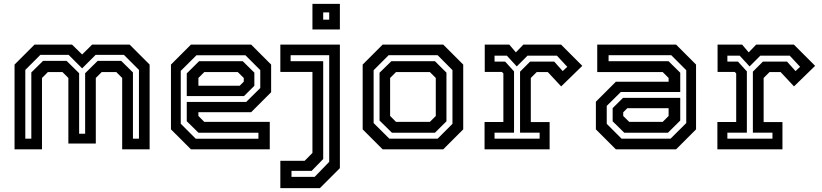

<svg xmlns="http://www.w3.org/2000/svg" viewBox="-20 -770 4238 990"><path d="M55 0V-437L158 -540H351.5L403.5 -489L455 -540H648.5L751.5 -437V0H610V-368L579.5 -398.5H504.5L474 -368V-30H332.5V-368L302 -398.5H227L196.5 -368V0ZM110.5 -55H141.5V-396.5L202 -456H323.5L388 -392.5V-80.5H419V-392.5L483.5 -456H605L665.5 -396.5V-55H696.5V-409.5L619 -487H473L403.5 -417.5L334 -487H188L110.5 -409.5Z M1275 -540 1378 -437V-294.5L1275 -191.5H1003V-172L1033.5 -141.5H1371V0H964.5L861.5 -103V-437L964.5 -540ZM1231.5 -454.5 1291.5 -395.5V-327.5L1238 -274.5H943V-391.5L1006.5 -454.5ZM1245.5 -485H993L912 -404.5V-132L989.5 -54.5H1312.5V-85.5H1003.5L943 -145V-244.5H1249.5L1322 -316V-408.5ZM1206 -398.5H1033.5L1003 -368V-328H1216L1237 -349V-368Z M1425.5 200V59H1551L1591 18.5V-399H1425.5V-540H1732.5V97L1629.5 200ZM1483 142H1602.5L1677.5 64.5V-485.5H1478.5V-454.5H1646.5V50L1587 111H1483ZM1591 -618V-750H1732.5V-618ZM1646.5 -668.5H1677.5V-706H1646.5Z M1953 0 1850 -103V-437L1953 -540H2265.5L2368.5 -437V-103L2265.5 0ZM1987.5 -55H2236.5L2313 -131.5V-408.5L2236.5 -485.5H1984L1906.5 -408V-135.5ZM2001 -85.5 1937 -148.5V-395L1998 -454.5H2222.5L2282 -395.5V-144.5L2222.5 -85.5ZM2022 -141.5H2196.5L2227 -172V-368L2196.5 -398.5H2022L1991.5 -368V-172Z M2478.5 0V-141H2575.5V-391.5L2568 -399H2479.5V-540H2606L2640 -500L2678.5 -540H2873L2982.5 -430.5L2873.5 -324.5L2804.5 -398.5H2747.5L2717 -368V-140.5H2814V0ZM2530 -55H2762.5V-86H2661.5V-400.5L2713.5 -452.5H2837.5L2881.5 -403.5L2905 -425.5L2851.5 -483H2700L2644.5 -427.5L2593.5 -483H2530V-452.5H2584.5L2630.5 -402V-86H2530Z M3155.5 0 3052.5 -103V-245.5L3155.5 -348.5H3427.5V-368L3397 -398.5H3059.5V-540H3466L3569 -437V-103L3466 0ZM3199 -85.5 3139 -144.5V-212.5L3192.5 -265.5H3487.5V-148.5L3424 -85.5ZM3185 -55H3437.5L3518.5 -135.5V-408L3441 -485.5H3118V-454.5H3427L3487.5 -395V-295.5H3181L3108.5 -224V-131.5ZM3224.5 -141.5H3397L3427.5 -172V-212H3214.5L3193.5 -191V-172Z M3679 0V-141H3776V-391.5L3768.5 -399H3680V-540H3806.5L3840.5 -500L3879 -540H4073.5L4183 -430.5L4074 -324.5L4005 -398.5H3948L3917.5 -368V-140.5H4014.5V0ZM3730.5 -55H3963V-86H3862V-400.5L3914 -452.5H4038L4082 -403.5L4105.5 -425.5L4052 -483H3900.5L3845 -427.5L3794 -483H3730.5V-452.5H3785L3831 -402V-86H3730.5Z"/></svg>

Font: Tourney SemiBold
Style: Regular
Weight: 600
Version: Version 1.015